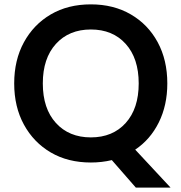

<svg xmlns="http://www.w3.org/2000/svg" viewBox="-20 -732 828 879"><path d="M396 12Q291 12 212.5 -34Q134 -80 89.5 -161.5Q45 -243 45 -350Q45 -457 89.5 -538.5Q134 -620 212.5 -666Q291 -712 396 -712Q500 -712 579 -666Q658 -620 702 -538.5Q746 -457 746 -350Q746 -250 707 -171.5Q668 -93 599 -47L761 127H602L492 1Q446 12 396 12ZM396 -103Q496 -103 555.5 -169Q615 -235 615 -350Q615 -465 555.5 -531Q496 -597 396 -597Q296 -597 236 -531Q176 -465 176 -350Q176 -235 236 -169Q296 -103 396 -103Z"/></svg>

Font: Firefly Display
Style: Bold
Weight: 700
Designer: Colophon Foundry, Jonny Pinhorn
Foundry: Colophon Foundry
Version: Version 1.200; ttfautohint (v1.8.3)